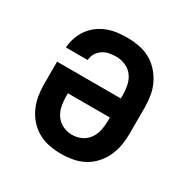

<svg xmlns="http://www.w3.org/2000/svg" viewBox="-128 -644 756 769"><g transform="rotate(30 250.0 -260.0)"><path d="M250 8Q223 8 196 3Q169 -2 145 -15Q121 -28 102.5 -48.5Q84 -69 72.5 -94Q61 -119 56.5 -146Q52 -173 52 -200V-304H347V-320Q347 -342 342.5 -364Q338 -386 325 -404Q312 -422 291 -431Q270 -440 248 -440Q232 -440 216 -437Q200 -434 186.5 -425Q173 -416 164.5 -402Q156 -388 155 -371H54Q56 -395 63.5 -417Q71 -439 84.5 -458Q98 -477 116.5 -491Q135 -505 157 -513.5Q179 -522 202 -525Q225 -528 248 -528Q275 -528 302.5 -523Q330 -518 354 -505Q378 -492 396.5 -471.5Q415 -451 427 -426.5Q439 -402 443.5 -374.5Q448 -347 448 -320V-200Q448 -173 443.5 -146Q439 -119 427.5 -94Q416 -69 397.5 -48.5Q379 -28 355 -15Q331 -2 304 3Q277 8 250 8ZM250 -80Q272 -80 292.5 -89.5Q313 -99 325.5 -117Q338 -135 342.5 -156.5Q347 -178 347 -200V-216H153V-200Q153 -178 157.5 -156.5Q162 -135 174.5 -117Q187 -99 207.5 -89.5Q228 -80 250 -80Z"/></g></svg>

Font: Iosevka SS18 Semibold
Style: Regular
Weight: 600
Monospace: yes
Designer: Belleve Invis
Foundry: Belleve Invis
Version: Version 25.1.1; ttfautohint (v1.8.4)